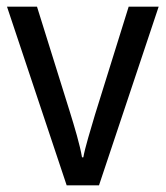

<svg xmlns="http://www.w3.org/2000/svg" viewBox="-20 -556 497 576"><path d="M180 0H277L456 -536H366L265 -212C252 -168 235 -113 230 -84H226C220 -121 203 -177 190 -219L91 -536H1Z"/></svg>

Font: Noto Sans Myanmar UI SemiCondensed
Style: Regular
Weight: 400
Width: 4
Designer: Monotype Design Team
Foundry: Monotype Imaging Inc.
Version: Version 2.103